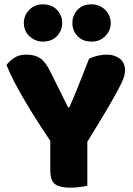

<svg xmlns="http://www.w3.org/2000/svg" viewBox="-20 -861 614 886"><path d="M383 -4Q372 -1 349 2Q326 5 304 5Q258 5 235 -10.5Q212 -26 212 -76V-211Q187 -248 158 -293Q129 -338 101 -385Q73 -432 49 -477.5Q25 -523 10 -561Q23 -579 45.5 -594Q68 -609 101 -609Q140 -609 164.5 -593Q189 -577 211 -533L294 -366H300Q314 -397 324.5 -422.5Q335 -448 345 -473.5Q355 -499 366 -526.5Q377 -554 391 -590Q409 -599 431 -604Q453 -609 473 -609Q508 -609 532.5 -590.5Q557 -572 557 -535Q557 -523 552 -506Q547 -489 529 -454.5Q511 -420 476.5 -361Q442 -302 383 -207ZM90 -755Q90 -790 115 -815.5Q140 -841 177 -841Q219 -841 243 -815.5Q267 -790 267 -755Q267 -720 243 -694.5Q219 -669 177 -669Q159 -669 143 -676Q127 -683 115 -694.5Q103 -706 96.5 -721.5Q90 -737 90 -755ZM314 -755Q314 -790 337.5 -815.5Q361 -841 403 -841Q422 -841 438 -834Q454 -827 466 -815Q478 -803 484.5 -787.5Q491 -772 491 -755Q491 -720 466 -694.5Q441 -669 403 -669Q361 -669 337.5 -694.5Q314 -720 314 -755Z"/></svg>

Font: Baloo Tammudu
Style: Regular
Weight: 400
Designer: Omkar Shende and Ek Type
Foundry: Ek Type
Version: Version 1.007;PS 1.000;hotconv 1.0.88;makeotf.lib2.5.647800